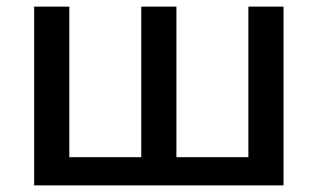

<svg xmlns="http://www.w3.org/2000/svg" viewBox="-20 -559 959 579"><path d="M835 -539V0H83V-539H189V-85H406V-539H512V-85H729V-539Z"/></svg>

Font: Noto Sans Medium
Style: Regular
Weight: 500
Designer: Monotype Design Team
Foundry: Monotype Imaging Inc.
Version: Version 2.007